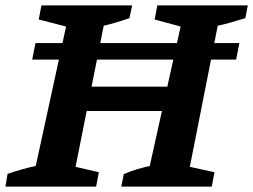

<svg xmlns="http://www.w3.org/2000/svg" viewBox="-22 -689 935 709"><path d="M426 0 435 -46Q460 -57 484 -64Q508 -71 531 -76L645 -591L549 -617L559 -669H893L884 -622Q854 -613 830 -606Q806 -599 782 -594L679 -73L770 -53L760 0ZM-2 0 6 -47Q36 -57 60.5 -64Q85 -71 110 -76L222 -591L121 -617L131 -669H466L456 -622Q430 -613 406.5 -606Q383 -599 361 -594L257 -73L343 -53L333 0ZM234 -279 252 -369H675L657 -279ZM109 -530H862L850 -469H97Z"/></svg>

Font: Piazzolla Thin ExtraBold
Style: Italic
Weight: 800
Italic angle: -11.3°
Version: Version 2.005